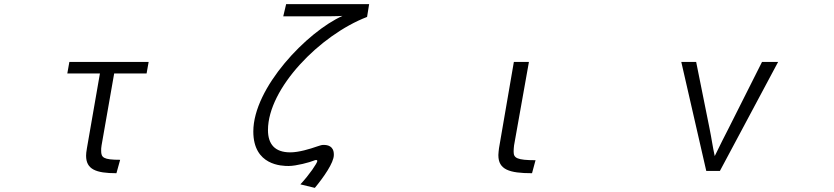

<svg xmlns="http://www.w3.org/2000/svg" viewBox="-20 -798 4040 930"><path d="M562 -24C480 -24 470 -35 470 -68C470 -75 470 -84 472 -94L533 -442H690L700 -498H316L306 -442H464L401 -80C398 -62 397 -53 397 -44C397 22 444 41 544 41Z M1505 112C1548 60 1597 -10 1597 -47V-50C1597 -91 1566 -96 1549 -96H1544C1537 -96 1524 -91 1517 -89C1480 -76 1427 -60 1386 -60C1311 -60 1278 -100 1278 -168C1278 -370 1529 -628 1758 -716L1768 -778H1366L1352 -719H1522C1547 -719 1614 -719 1639 -721C1467 -644 1207 -373 1207 -161C1207 4 1346 6 1378 6C1415 6 1481 -12 1500 -20C1504 -22 1508 -23 1511 -23C1515 -23 1517 -21 1517 -18C1517 -9 1479 48 1435 95Z M2574 -22C2484 -22 2468 -33 2468 -62V-68C2468 -75 2469 -84 2470 -94L2542 -498H2469L2397 -80C2396 -69 2394 -57 2394 -48V-46C2394 23 2446 41 2557 41Z M3467 30 3749 -498H3671L3509 -176C3492 -143 3466 -92 3442 -42C3431 -92 3427 -126 3417 -175L3352 -498H3280L3401 30Z"/></svg>

Font: LINE Seed JP_OTF Regular
Style: Regular
Weight: 400
Designer: LY Corporation & Fontrix & Fontworks
Version: Version 1.002